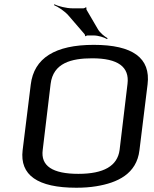

<svg xmlns="http://www.w3.org/2000/svg" viewBox="-20 -869 719 899"><path d="M671 -474C686 -597 602 -659 419 -659C238 -659 139 -597 124 -473L86 -166C72 -49 156 10 337 10C370 10 401 8 431 3C529 -13 620 -54 633 -166L671 -474ZM412 -596C532 -596 587 -556 577 -476L540 -167C530 -92 466 -55 347 -55C226 -55 170 -92 180 -167L217 -476C229 -574 314 -596 412 -596ZM438 -733 386 -822C384 -824 384 -831 385 -833L382 -835C380 -833 374 -830 371 -830H320C290 -830 253 -840 234 -849L233 -845C252 -837 283 -817 301 -796L376 -709C378 -707 379 -702 378 -701L382 -699C382 -701 387 -703 389 -703H418C440 -703 468 -694 481 -686L484 -690C471 -697 448 -715 438 -733Z"/></svg>

Font: Gamestation Storm Oblique 
Style: Italic
Weight: 400
Designer: Jonas Hecksher
Foundry: Jonas Hecksher, Playtypeª, e-types AS
Version: Version 1.003